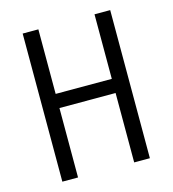

<svg xmlns="http://www.w3.org/2000/svg" viewBox="-102 -754 754 839"><g transform="rotate(-15 275.0 -335.0)"><path d="M77 0V-670H148V-378H402V-670H473V0H402V-314H148V0Z"/></g></svg>

Font: Lode Term
Style: Regular
Weight: 400
Monospace: yes
Designer: Belleve Invis
Foundry: Belleve Invis
Version: Version 29.2.0